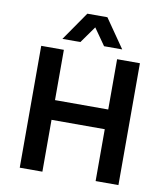

<svg xmlns="http://www.w3.org/2000/svg" viewBox="-98 -1012 949 1094"><g transform="rotate(10 376.0 -465.5)"><path d="M91 0V-705H222V-414H530V-705H662V0H530V-300H222V0ZM203 -765 318 -931H434L549 -765H444L376 -862L307 -765Z"/></g></svg>

Font: Nunito Sans 7pt SemiCondensed
Style: Bold
Weight: 700
Width: 4
Designer: Vernon Adams
Foundry: Vernon Adams
Version: Version 3.101;gftools[0.9.27]